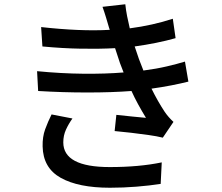

<svg xmlns="http://www.w3.org/2000/svg" viewBox="-20 -826 1040 901"><path d="M320 -270Q302 -245 289.5 -217.5Q277 -190 277 -158Q277 -42 495 -42Q633 -42 739 -64L734 37Q682 45 620.5 50Q559 55 496 55Q348 55 265 8.5Q182 -38 180 -139Q179 -184 192 -219.5Q205 -255 222 -289ZM492 -695Q485 -719 477.5 -744Q470 -769 461 -794L568 -806Q571 -778 576.5 -750Q582 -722 589 -693Q696 -707 791 -738L804 -647Q762 -635 712.5 -625Q663 -615 612 -608L632 -549L653 -495Q714 -503 763 -514.5Q812 -526 848 -537L864 -443Q828 -434 784.5 -425.5Q741 -417 691 -410Q720 -351 753 -301Q762 -288 772 -276.5Q782 -265 794 -254L744 -180Q716 -187 676.5 -192.5Q637 -198 595 -203Q553 -208 518 -211L526 -287Q562 -283 602 -279Q642 -275 665 -273Q646 -304 628.5 -336Q611 -368 597 -399Q506 -392 390 -392Q274 -392 159 -399L154 -492Q267 -481 371 -480Q475 -479 560 -486L543 -530L520 -600Q448 -596 360.5 -597.5Q273 -599 179 -608L173 -699Q262 -689 343.5 -685.5Q425 -682 495 -686Z"/></svg>

Font: Source Han Sans Medium
Style: Regular
Weight: 500
Designer: Ryoko NISHIZUKA Ë•øÂ°öÊ∂ºÂ≠ê (kana, bopomofo & ideographs); Paul D. Hunt (Latin, Greek & Cyrillic); Sandoll Communicatio
Foundry: Adobe
Version: Version 2.004;hotconv 1.0.118;makeotfexe 2.5.65603